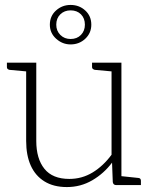

<svg xmlns="http://www.w3.org/2000/svg" viewBox="-20 -750 609 778"><path d="M251 8Q197 8 160 -15Q123 -38 104.5 -79.5Q86 -121 86 -179V-496H127V-179Q127 -107 160 -66Q193 -25 261 -25Q312 -25 355 -51Q398 -77 432 -123V-496H472V0H451Q439 0 437 -12L434 -91Q401 -47 354 -19.5Q307 8 251 8ZM459 0 464 -37 540 -29Q545 -29 548 -26Q551 -23 551 -18V0ZM99 -496 94 -460 18 -467Q14 -468 11 -470.5Q8 -473 8 -478V-496ZM445 -496 440 -460 364 -467Q360 -468 356.5 -470.5Q353 -473 353 -478V-496ZM266 -570Q233 -570 207.5 -593Q182 -616 182 -650Q182 -685 207 -707.5Q232 -730 266 -730Q301 -730 325.5 -707.5Q350 -685 350 -650Q350 -616 325.5 -593Q301 -570 266 -570ZM266 -592Q292 -592 308 -608.5Q324 -625 324 -650Q324 -676 308 -692Q292 -708 266 -708Q241 -708 224.5 -692Q208 -676 208 -650Q208 -625 224.5 -608.5Q241 -592 266 -592Z"/></svg>

Font: Aleo ExtraLight
Style: Regular
Weight: 250
Designer: Alessio Laiso
Foundry: Alessio Laiso
Version: Version 2.001;gftools[0.9.29]